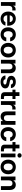

<svg xmlns="http://www.w3.org/2000/svg" viewBox="2986 -3760 785 6798"><g transform="rotate(90 3379.0 -360.5)"><path d="M52.7 0H187V-285.2C187 -363.8 231.4 -404.8 290.5 -404.8C314.5 -404.8 340.8 -402.8 350.6 -401.4V-518.1C339.8 -518.6 326.2 -520 309.1 -520C241.7 -520 202.6 -489.3 184.1 -428.7H182.6V-515.6H52.7Z M644.5 11.7C767.6 11.7 865.2 -59.1 884.8 -160.6H760.3C747.1 -119.1 706.5 -91.3 647.9 -91.3C569.3 -91.3 523.4 -143.6 520.5 -223.1H890.1V-259.8C890.1 -417.5 789.6 -527.3 639.6 -527.3C492.7 -527.3 389.2 -414.6 389.2 -257.3C389.2 -101.1 488.8 11.7 644.5 11.7ZM521.5 -312C529.3 -380.9 574.2 -422.9 642.1 -422.9C710 -422.9 754.9 -380.9 762.7 -312Z M1202.6 11.7C1336.9 11.7 1433.6 -73.7 1441.4 -189.9H1309.6C1299.3 -134.3 1265.1 -98.6 1204.6 -98.6C1127.9 -98.6 1083 -160.2 1083 -257.3C1083 -355.5 1128.4 -417 1204.6 -417C1264.6 -417 1301.8 -380.4 1310.1 -326.7H1441.4C1431.6 -444.3 1335.4 -527.3 1202.6 -527.3C1049.3 -527.3 946.8 -417 946.8 -257.3C946.8 -98.1 1049.3 11.7 1202.6 11.7Z M1756.3 11.7C1910.6 11.7 2014.6 -96.7 2014.6 -257.3C2014.6 -418.5 1910.6 -527.3 1756.3 -527.3C1602.1 -527.3 1497.6 -418.5 1497.6 -257.3C1497.6 -96.2 1602.1 11.7 1756.3 11.7ZM1756.3 -99.1C1682.1 -99.1 1633.8 -158.2 1633.8 -257.3C1633.8 -356.9 1682.1 -416.5 1756.3 -416.5C1830.1 -416.5 1878.4 -356.4 1878.4 -257.3C1878.4 -158.7 1830.1 -99.1 1756.3 -99.1Z M2231 -288.6C2231 -372.1 2275.9 -409.2 2337.4 -409.2C2400.4 -409.2 2436.5 -371.1 2436.5 -299.3V0H2571.3V-322.8C2571.3 -453.6 2497.6 -526.4 2388.7 -526.4C2316.4 -526.4 2264.2 -493.7 2229 -435.5V-515.6H2096.7V0H2231Z M2884.8 12.2C3016.6 12.2 3109.4 -53.2 3109.4 -155.3C3109.4 -231 3061.5 -275.9 2958.5 -296.9L2862.8 -315.9C2821.8 -324.7 2797.4 -342.3 2797.4 -371.1C2797.4 -403.3 2829.1 -428.7 2880.9 -428.7C2934.1 -428.7 2970.2 -396.5 2971.2 -353.5H3096.7C3093.8 -460.4 3006.8 -526.9 2877 -526.9C2746.6 -526.9 2663.6 -462.4 2663.6 -365.7C2663.6 -287.1 2715.8 -236.3 2814.9 -216.3L2904.3 -198.7C2947.3 -189.9 2973.1 -172.4 2973.1 -144C2973.1 -109.9 2939 -85.9 2882.3 -85.9C2824.2 -85.9 2789.6 -113.3 2784.7 -160.6H2651.9C2660.2 -50.3 2754.9 12.2 2884.8 12.2Z M3244.6 -656.2V-515.6H3154.8V-408.7H3244.6V-133.8C3244.6 -42.5 3294.9 0 3405.3 0H3484.4V-106.9H3430.2C3391.1 -106.9 3378.9 -118.7 3378.9 -154.3V-408.7H3484.4V-515.6H3378.9V-656.2Z M3559.6 0H3693.8V-285.2C3693.8 -363.8 3738.3 -404.8 3797.4 -404.8C3821.3 -404.8 3847.7 -402.8 3857.4 -401.4V-518.1C3846.7 -518.6 3833 -520 3815.9 -520C3748.5 -520 3709.5 -489.3 3690.9 -428.7H3689.5V-515.6H3559.6Z M4106.9 10.7C4179.7 10.7 4231.9 -21.5 4266.6 -80.1V0H4399.4V-515.6H4264.6V-227.1C4264.6 -143.6 4219.7 -106.4 4158.2 -106.4C4095.2 -106.4 4059.1 -144.5 4059.1 -216.3V-515.6H3924.8V-192.9C3924.8 -62 3998 10.7 4106.9 10.7Z M4736.8 11.7C4871.1 11.7 4967.8 -73.7 4975.6 -189.9H4843.8C4833.5 -134.3 4799.3 -98.6 4738.8 -98.6C4662.1 -98.6 4617.2 -160.2 4617.2 -257.3C4617.2 -355.5 4662.6 -417 4738.8 -417C4798.8 -417 4835.9 -380.4 4844.2 -326.7H4975.6C4965.8 -444.3 4869.6 -527.3 4736.8 -527.3C4583.5 -527.3 4481 -417 4481 -257.3C4481 -98.1 4583.5 11.7 4736.8 11.7Z M5100.6 -656.2V-515.6H5010.7V-408.7H5100.6V-133.8C5100.6 -42.5 5150.9 0 5261.2 0H5340.3V-106.9H5286.1C5247.1 -106.9 5234.9 -118.7 5234.9 -154.3V-408.7H5340.3V-515.6H5234.9V-656.2Z M5415.5 0H5549.8V-515.6H5415.5ZM5482.4 -585.4C5527.3 -585.4 5561 -617.2 5561 -659.7C5561 -701.7 5527.3 -732.9 5482.4 -732.9C5437.5 -732.9 5404.3 -701.7 5404.3 -659.7C5404.3 -617.2 5437.5 -585.4 5482.4 -585.4Z M5890.6 11.7C6044.9 11.7 6148.9 -96.7 6148.9 -257.3C6148.9 -418.5 6044.9 -527.3 5890.6 -527.3C5736.3 -527.3 5631.8 -418.5 5631.8 -257.3C5631.8 -96.2 5736.3 11.7 5890.6 11.7ZM5890.6 -99.1C5816.4 -99.1 5768.1 -158.2 5768.1 -257.3C5768.1 -356.9 5816.4 -416.5 5890.6 -416.5C5964.4 -416.5 6012.7 -356.4 6012.7 -257.3C6012.7 -158.7 5964.4 -99.1 5890.6 -99.1Z M6365.2 -288.6C6365.2 -372.1 6410.2 -409.2 6471.7 -409.2C6534.7 -409.2 6570.8 -371.1 6570.8 -299.3V0H6705.6V-322.8C6705.6 -453.6 6631.8 -526.4 6522.9 -526.4C6450.7 -526.4 6398.4 -493.7 6363.3 -435.5V-515.6H6231V0H6365.2Z"/></g></svg>

Font: Raveo Display Display SemiBold
Style: Regular
Weight: 600
Designer: Jakub Foglar, Rasmus Andersson (Inter)
Foundry: Jakubfoglar.com
Version: Version 1.100;Glyphs 3.2.3 (3260)